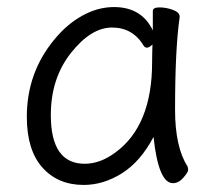

<svg xmlns="http://www.w3.org/2000/svg" viewBox="-20 -506 615 544"><path d="M124 -180Q124 -42 220 -42Q264 -42 307 -74Q411 -150 411 -330Q411 -355 412 -380Q403 -371 397 -371Q391 -371 388 -375Q357 -428 297.5 -428Q238 -428 181 -356Q124 -284 124 -180ZM470 13Q429 13 415 -118Q378 -48 325.5 -15Q273 18 217 18Q144 18 100 -31.5Q56 -81 56 -175Q56 -300 134 -394Q169 -437 213 -461.5Q257 -486 303 -486Q381 -486 413 -420V-475Q413 -485 432 -485Q451 -485 470 -478Q489 -471 489 -459V-457Q476 -368 476 -195Q476 -90 511 -35Q513 -31 513 -24.5Q513 -18 499.5 -2.5Q486 13 470 13Z"/></svg>

Font: LXGW WenKai Lite
Style: Regular
Weight: 400
Designer: LXGW / Fontworks Inc.
Foundry: LXGW / Fontworks Inc.
Version: Version 1.511; March 25, 2025